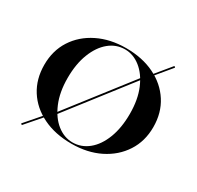

<svg xmlns="http://www.w3.org/2000/svg" viewBox="-148 -802 1063 1034"><g transform="rotate(30 384.0 -285.5)"><path d="M224.2 -70.2 216.1 -76.6 553.2 -510.5 560.5 -503.2ZM103.2 58.1 96 51.6 206.5 -75.8 213.7 -69.4ZM565.3 -504 558.9 -510.5 656.5 -629 663.7 -622.6ZM383.9 11.3Q283.1 11.3 206.9 -25.8Q130.6 -62.9 88.3 -129.4Q46 -196 46 -284.7Q46 -372.6 89.1 -439.5Q132.3 -506.5 208.9 -544.4Q285.5 -582.3 383.9 -582.3Q484.7 -582.3 560.9 -545.2Q637.1 -508.1 679.8 -441.5Q722.6 -375 722.6 -286.3Q722.6 -198.4 679 -131.5Q635.5 -64.5 559.3 -26.6Q483.1 11.3 383.9 11.3ZM385.5 2.4Q440.3 2.4 483.9 -33.1Q527.4 -68.5 552.4 -133.5Q577.4 -198.4 577.4 -285.5Q577.4 -374.2 550 -438.7Q522.6 -503.2 478.2 -538.3Q433.9 -573.4 382.3 -573.4Q327.4 -573.4 284.3 -537.9Q241.1 -502.4 215.7 -437.5Q190.3 -372.6 190.3 -285.5Q190.3 -197.6 217.7 -132.7Q245.2 -67.7 289.5 -32.7Q333.9 2.4 385.5 2.4Z"/></g></svg>

Font: Playfair 144pt SemiExpanded ExtraBold
Style: Regular
Weight: 800
Width: 6
Designer: Claus Eggers Sørensen
Foundry: Claus Eggers Sørensen
Version: Version 2.203